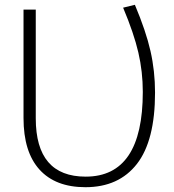

<svg xmlns="http://www.w3.org/2000/svg" viewBox="-20 -770 724 800"><path d="M336 10Q211 10 144.5 -63.5Q78 -137 78 -278V-730H129V-277Q129 -34 337 -34Q575 -34 575 -387Q575 -471 556.5 -551Q538 -631 493 -738L542 -750Q588 -641 607 -557.5Q626 -474 626 -384Q626 -184 550.5 -87Q475 10 336 10Z"/></svg>

Font: M PLUS 1p Light
Style: Regular
Weight: 300
Version: Version 1.061